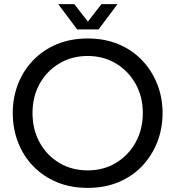

<svg xmlns="http://www.w3.org/2000/svg" viewBox="-20 -900 852 933"><path d="M406 13Q323 13 256 -15Q189 -43 141 -93Q93 -143 67.5 -209Q42 -275 42 -351Q42 -426 67.5 -491.5Q93 -557 141 -607Q189 -657 256 -685Q323 -713 406 -713Q489 -713 556 -685Q623 -657 670.5 -607Q718 -557 744 -491.5Q770 -426 770 -351Q770 -275 744 -209Q718 -143 670.5 -93Q623 -43 556 -15Q489 13 406 13ZM406 -72Q483 -72 543.5 -108.5Q604 -145 639 -208Q674 -271 674 -351Q674 -430 639 -492.5Q604 -555 543.5 -591.5Q483 -628 406 -628Q329 -628 268 -591.5Q207 -555 172.5 -492.5Q138 -430 138 -351Q138 -271 172.5 -208Q207 -145 268 -108.5Q329 -72 406 -72ZM355 -757 263 -880H341L407 -795L473 -880H551L459 -757Z"/></svg>

Font: MuseoModerno
Style: Regular
Weight: 400
Designer: Pablo Cosgaya, Héctor Gatti, Marcela Romero, and the Authors of The MuseoModerno Project.
Foundry: Omnibus-Type Team
Version: Version 1.001